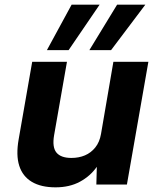

<svg xmlns="http://www.w3.org/2000/svg" viewBox="-20 -791 679 823"><path d="M218 12Q156 12 116.5 -11.5Q77 -35 62.5 -80.5Q48 -126 60 -194L118 -526H267L212 -212Q203 -160 222 -137Q241 -114 286 -114Q318 -114 344 -125Q370 -136 388.5 -159Q407 -182 413 -217L466 -526H616L524 0H393L395 -76Q367 -36 322.5 -12Q278 12 218 12ZM363 -576 482 -771H603L456 -576ZM181 -576 287 -771H407L274 -576Z"/></svg>

Font: DM Sans 9pt Black
Style: Italic
Weight: 900
Italic angle: -10°
Version: Version 4.004;gftools[0.9.30]